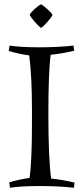

<svg xmlns="http://www.w3.org/2000/svg" viewBox="-20 -873 377 901"><path d="M218 -616Q207 -541 207 -336Q207 -131 220 -35Q273 -30 330 -16L327 8Q253 0 166.5 0Q80 0 27 8L23 -17Q68 -31 119 -38Q130 -120 130 -296V-355Q130 -517 117 -613Q66 -620 21 -634L25 -659Q78 -651 164.5 -651Q251 -651 325 -659L328 -635Q271 -621 218 -616ZM227 -803Q220 -790 202.5 -770Q185 -750 173 -742Q161 -750 143.5 -770Q126 -790 119 -803Q125 -815 142 -830.5Q159 -846 173 -853Q186 -845 203 -829.5Q220 -814 227 -803Z"/></svg>

Font: Almendra
Style: Regular
Weight: 400
Designer: Ana Sanfelippo
Foundry: Ana Sanfelippo
Version: Version 1.004